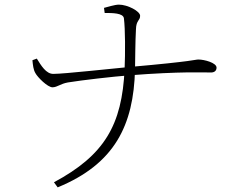

<svg xmlns="http://www.w3.org/2000/svg" viewBox="-20 -764 1040 829"><path d="M213 23 229 45C475 -56 557 -223 563 -464C564 -513 564 -584 567 -637C568 -678 585 -674 585 -696C585 -715 532 -744 493 -744C476 -744 441 -733 429 -730L432 -708C465 -708 512 -708 515 -685C521 -638 521 -533 518 -466C507 -224 431 -94 213 23ZM207 -387C229 -388 240 -402 273 -408C335 -418 464 -433 542 -439C761 -456 860 -451 891 -451C905 -451 915 -458 915 -472C915 -493 862 -507 837 -507C820 -507 825 -500 541 -475C473 -469 258 -445 211 -445C179 -444 157 -482 139 -511L120 -504C122 -483 124 -463 133 -448C142 -431 185 -387 207 -387Z"/></svg>

Font: Source Han Serif TW VF
Style: Regular
Weight: 250
Designer: Ryoko NISHIZUKA 西塚涼子 (kana & ideographs); Frank Grießhammer (Latin, Greek & Cyrillic); Wenlong ZHANG 张文龙 (bopomofo); San
Foundry: Adobe
Version: Version 2.002;hotconv 1.1.0;makeotfexe 2.6.0